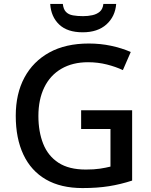

<svg xmlns="http://www.w3.org/2000/svg" viewBox="-20 -945 767 975"><path d="M392 -385H651V-28Q593 -9 533.5 0.5Q474 10 399 10Q289 10 213.5 -33.5Q138 -77 99 -159.5Q60 -242 60 -357Q60 -469 104 -551Q148 -633 230.5 -678.5Q313 -724 431 -724Q490 -724 544 -712.5Q598 -701 644 -681L604 -589Q568 -606 522.5 -617.5Q477 -629 427 -629Q349 -629 292 -596Q235 -563 205 -501.5Q175 -440 175 -356Q175 -276 199.5 -214.5Q224 -153 277 -118.5Q330 -84 416 -84Q458 -84 487.5 -88.5Q517 -93 541 -99V-290H392ZM570 -925Q565 -861 520.5 -821Q476 -781 400 -781Q322 -781 280.5 -820.5Q239 -860 235 -925H299Q302 -898 315 -884.5Q328 -871 350.5 -867Q373 -863 402 -863Q427 -863 449.5 -868Q472 -873 487 -886Q502 -899 505 -925Z"/></svg>

Font: Noto Sans Nag Mundari Medium
Style: Regular
Weight: 500
Version: Version 1.000